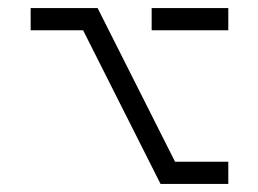

<svg xmlns="http://www.w3.org/2000/svg" viewBox="-20 -515 640 476"><path d="M186 -440H56V-495H222L414 -114H546V-59H378ZM356 -495H546V-440H356Z"/></svg>

Font: JuliaMono SemiBoldItalic
Style: Regular
Weight: 600
Italic angle: -9°
Monospace: yes
Designer: cormullion
Foundry: corm
Version: Version 0.049; ttfautohint (v1.8.4)